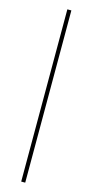

<svg xmlns="http://www.w3.org/2000/svg" viewBox="-133 -701 445 925"><g transform="rotate(15 90.0 -238.5)"><path d="M80 -668H100V191H80Z"/></g></svg>

Font: Grenze Gotisch Thin
Style: Regular
Weight: 100
Designer: Renata Polastri
Foundry: Omnibus-Type
Version: Version 1.001